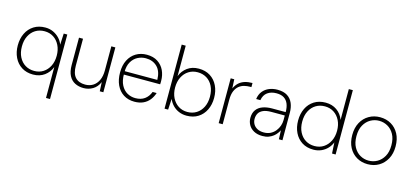

<svg xmlns="http://www.w3.org/2000/svg" viewBox="-72 -1288 4470 2076"><g transform="rotate(15 2162.5 -250.0)"><path d="M490 220V-126Q467 -65 414.5 -26.5Q362 12 287 12Q214 12 160 -22Q106 -56 77 -116Q48 -176 48 -251Q48 -327 77 -386.5Q106 -446 160 -480Q214 -514 288 -514Q336 -514 376 -495.5Q416 -477 445.5 -446Q475 -415 489 -376L495 -502H535V220ZM290 -29Q347 -29 390.5 -57Q434 -85 459 -135Q484 -185 484 -251Q484 -316 459 -366.5Q434 -417 390.5 -445Q347 -473 290 -473Q233 -473 189 -446Q145 -419 119.5 -369Q94 -319 94 -251Q94 -183 119.5 -133Q145 -83 189 -56Q233 -29 290 -29Z M853 12Q799 12 756.5 -9.5Q714 -31 690 -77Q666 -123 666 -195V-502H711V-202Q711 -113 749.5 -71Q788 -29 860 -29Q910 -29 947.5 -52.5Q985 -76 1006.5 -121.5Q1028 -167 1028 -233V-502H1073V0H1033L1028 -102Q1003 -44 956 -16Q909 12 853 12Z M1422 12Q1352 12 1300 -21Q1248 -54 1220 -114Q1192 -174 1192 -254Q1192 -335 1221.5 -393Q1251 -451 1303.5 -482.5Q1356 -514 1424 -514Q1497 -514 1546.5 -481.5Q1596 -449 1620.5 -396.5Q1645 -344 1645 -281Q1645 -272 1645 -263Q1645 -254 1644 -242H1224V-280H1602Q1600 -377 1550.5 -425.5Q1501 -474 1423 -474Q1375 -474 1332.5 -452Q1290 -430 1263.5 -384.5Q1237 -339 1237 -268V-251Q1237 -174 1263 -124.5Q1289 -75 1331 -51.5Q1373 -28 1422 -28Q1485 -28 1526 -58Q1567 -88 1587 -141H1632Q1618 -97 1590.5 -62Q1563 -27 1521 -7.5Q1479 12 1422 12Z M2006 12Q1959 12 1919 -5Q1879 -22 1850 -52.5Q1821 -83 1805 -122L1798 0H1758V-717H1803V-376Q1826 -437 1878.5 -475.5Q1931 -514 2006 -514Q2080 -514 2134 -480Q2188 -446 2217 -386Q2246 -326 2246 -250Q2246 -175 2217 -115.5Q2188 -56 2134.5 -22Q2081 12 2006 12ZM2004 -29Q2061 -29 2105 -56.5Q2149 -84 2174 -134Q2199 -184 2199 -251Q2199 -319 2174 -369Q2149 -419 2105 -446Q2061 -473 2004 -473Q1947 -473 1903 -445Q1859 -417 1834 -367Q1809 -317 1809 -251Q1809 -186 1834 -136Q1859 -86 1903 -57.5Q1947 -29 2004 -29Z M2364 0V-502H2404L2409 -401Q2427 -440 2454 -465Q2481 -490 2519 -502Q2557 -514 2605 -514V-468H2588Q2558 -468 2526.5 -460.5Q2495 -453 2468.5 -432Q2442 -411 2425.5 -373Q2409 -335 2409 -276V0Z M2855 12Q2798 12 2758.5 -10Q2719 -32 2699.5 -67.5Q2680 -103 2680 -144Q2680 -198 2705 -233.5Q2730 -269 2775.5 -286Q2821 -303 2881 -303H3033Q3033 -357 3017.5 -395Q3002 -433 2970 -453.5Q2938 -474 2886 -474Q2825 -474 2785 -445Q2745 -416 2735 -357H2688Q2695 -410 2723.5 -445Q2752 -480 2794.5 -497Q2837 -514 2886 -514Q2955 -514 2997 -487Q3039 -460 3058.5 -413.5Q3078 -367 3078 -308V0H3038L3034 -100Q3026 -84 3012 -64.5Q2998 -45 2976.5 -28Q2955 -11 2925.5 0.5Q2896 12 2855 12ZM2860 -29Q2903 -29 2935 -45.5Q2967 -62 2989 -89.5Q3011 -117 3022 -149Q3033 -181 3033 -212V-265H2884Q2825 -265 2790.5 -249Q2756 -233 2741.5 -206.5Q2727 -180 2727 -145Q2727 -113 2742.5 -86.5Q2758 -60 2788 -44.5Q2818 -29 2860 -29Z M3425 12Q3351 12 3297.5 -22Q3244 -56 3215 -115.5Q3186 -175 3186 -251Q3186 -327 3215 -386.5Q3244 -446 3298 -480Q3352 -514 3426 -514Q3498 -514 3551 -477Q3604 -440 3628 -375V-720H3673V0H3633L3626 -123Q3611 -85 3582.5 -54.5Q3554 -24 3514 -6Q3474 12 3425 12ZM3427 -29Q3485 -29 3528.5 -57.5Q3572 -86 3597 -136Q3622 -186 3622 -251Q3622 -317 3597 -367Q3572 -417 3528.5 -445Q3485 -473 3428 -473Q3371 -473 3327 -446Q3283 -419 3257.5 -369Q3232 -319 3232 -251Q3232 -183 3257.5 -133Q3283 -83 3327 -56Q3371 -29 3427 -29Z M4033 12Q3964 12 3909.5 -20Q3855 -52 3823.5 -111Q3792 -170 3792 -251Q3792 -332 3824 -391Q3856 -450 3911.5 -482Q3967 -514 4035 -514Q4105 -514 4159.5 -482Q4214 -450 4245.5 -391.5Q4277 -333 4277 -251Q4277 -170 4244.5 -111Q4212 -52 4157.5 -20Q4103 12 4033 12ZM4033 -28Q4085 -28 4129.5 -53Q4174 -78 4202 -127.5Q4230 -177 4230 -251Q4230 -325 4202.5 -374.5Q4175 -424 4130.5 -449Q4086 -474 4035 -474Q3984 -474 3939.5 -449Q3895 -424 3867 -374.5Q3839 -325 3839 -251Q3839 -177 3866.5 -127.5Q3894 -78 3938 -53Q3982 -28 4033 -28Z"/></g></svg>

Font: DM Sans 16pt ExtraLight
Style: Regular
Weight: 250
Version: Version 4.004;gftools[0.9.30]